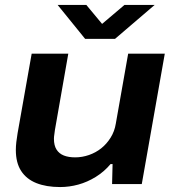

<svg xmlns="http://www.w3.org/2000/svg" viewBox="-20 -744 706 776"><path d="M223 12Q167 12 127 -4Q87 -20 65.5 -53Q44 -86 44 -138Q44 -153 46 -170Q48 -187 51 -205L108 -527H256L202 -219Q201 -209 199.5 -200Q198 -191 198 -183Q198 -156 208.5 -139.5Q219 -123 238 -115.5Q257 -108 284 -108Q312 -108 339.5 -117.5Q367 -127 389 -144.5Q411 -162 427 -187.5Q443 -213 448 -244L498 -527H646L553 0H433L435 -81H427Q401 -50 367 -29Q333 -8 296.5 2Q260 12 223 12ZM605 -724 445 -587H324L213 -724H329L412 -624H365L483 -724Z"/></svg>

Font: Archivo SemiExpanded
Style: Bold Italic
Weight: 700
Width: 6
Italic angle: -10°
Designer: Hector Gatti
Foundry: Omnibus-Type
Version: Version 2.001